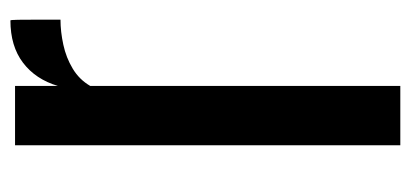

<svg xmlns="http://www.w3.org/2000/svg" viewBox="-228 -553 781 365"><g transform="rotate(-90 162.5 -370.5)"><path d="M68.8 0V-732.4H181.6V-650.9Q194.3 -693.4 225.8 -717.3Q257.3 -741.2 306.2 -741.2Q307.1 -741.2 307.4 -726.8Q307.6 -712.4 307.6 -693.8Q307.6 -675.3 307.6 -660.6Q307.6 -646 307.6 -646Q284.7 -646 260 -640.6Q235.4 -635.3 214.6 -622.8Q193.8 -610.4 181.6 -589.4V0Z"/></g></svg>

Font: Antonio SemiBold
Style: Regular
Weight: 600
Designer: Vernon Adams
Foundry: Vernon Adams
Version: Version 1.002